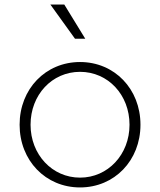

<svg xmlns="http://www.w3.org/2000/svg" viewBox="-20 -810 702 842"><path d="M331 12C482 12 596 -106 596 -263C596 -420 482 -538 331 -538C180 -538 66 -420 66 -263C66 -106 180 12 331 12ZM114 -263C114 -394 208 -495 331 -495C454 -495 548 -394 548 -263C548 -132 453 -31 331 -31C209 -31 114 -132 114 -263ZM201 -790 309 -640H354L262 -790Z"/></svg>

Font: Mluvka ExtraLight
Style: Regular
Weight: 200
Designer: Modified by Jiří Krblich, Original typeface by Gumpita Rahayu
Foundry: Gumpita Rahayu & Jiří Krblich
Version: Version 2.000;Glyphs 3.1.1 (3134)